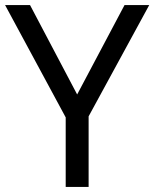

<svg xmlns="http://www.w3.org/2000/svg" viewBox="-20 -734 606 754"><path d="M283 -363 469 -714H566L328 -277V0H238V-273L0 -714H98Z"/></svg>

Font: ukorean25
Style: Book
Weight: 400
Designer: Jelle Bosma - Monotype Design Team
Foundry: Monotype Imaging Inc.
Version: Version 2.003